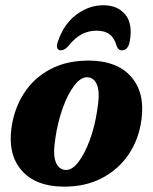

<svg xmlns="http://www.w3.org/2000/svg" viewBox="-20 -700 582 732"><path d="M323 -469Q428 -467.5 480.5 -406.8Q533 -346 519.5 -245.5Q510 -170 470.5 -111.5Q431 -53 366.8 -20Q302.5 13 218.5 11.5Q115.5 10 62.8 -50Q10 -110 23.5 -211Q33.5 -285 71 -343.8Q108.5 -402.5 172 -436.2Q235.5 -470 323 -469ZM229 -52Q254 -50 278.5 -81.8Q303 -113.5 322.2 -165.8Q341.5 -218 350.5 -279Q361.5 -344 351 -373.5Q340.5 -403 315 -405.5Q288.5 -407 263.2 -374Q238 -341 219 -287.5Q200 -234 191.5 -175.5Q181 -112 192.2 -83Q203.5 -54 229 -52ZM348 -583Q317.5 -583 291.8 -569.5Q266 -556 241.5 -525.5Q226 -508 212.5 -508Q201.5 -508 198.2 -517Q195 -526 200.5 -541Q223.5 -609 271.5 -644.5Q319.5 -680 373.5 -680Q428.5 -680 457.8 -644.5Q487 -609 474.5 -541Q468 -508 444 -508Q430 -508 424.5 -525.5Q416 -555 398 -569Q380 -583 348 -583Z"/></svg>

Font: Fraunces 72pt S050
Style: Bold Italic
Weight: 700
Italic angle: -16°
Version: Version 1.000; ttfautohint (v1.8.3)